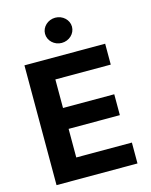

<svg xmlns="http://www.w3.org/2000/svg" viewBox="-137 -1039 887 1126"><g transform="rotate(-15 306.5 -475.5)"><path d="M63.2 -727.3V0H554.7V-126.8H217V-300.4H528.1V-427.2H217V-600.5H553.3V-727.3ZM309.3 -797.6C354.4 -797.6 391.3 -832 391.3 -874.3C391.3 -916.2 354.4 -950.6 309.3 -950.6C264.6 -950.6 227.6 -916.2 227.6 -874.3C227.6 -832 264.6 -797.6 309.3 -797.6Z"/></g></svg>

Font: Inter-Hewn
Style: Bold
Weight: 700
Designer: Rasmus Andersson
Foundry: rsms
Version: Version 3.012;git-f93a4a705